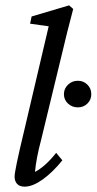

<svg xmlns="http://www.w3.org/2000/svg" viewBox="-20 -698 365 726"><path d="M73.2 7.8Q54.7 7.8 44.9 -2.4Q35.2 -12.7 35.2 -30.3Q35.2 -53.7 70.3 -199.2L164.1 -598.6L93.8 -608.4L99.6 -635.7L241.2 -677.7L256.8 -664.1Q234.9 -582.5 210 -476.6L135.7 -169.9Q116.7 -98.6 112.3 -47.9Q151.9 -68.8 192.4 -120.1L215.8 -91.8Q178.7 -45.9 140.9 -19Q103 7.8 73.2 7.8ZM274.4 -292Q252.4 -292 237.1 -306.4Q221.7 -320.8 221.7 -341.8Q221.7 -362.8 237.1 -377.7Q252.4 -392.6 274.4 -392.6Q295.9 -392.6 310.5 -377.9Q325.2 -363.3 325.2 -341.8Q325.2 -320.8 310.5 -306.4Q295.9 -292 274.4 -292Z"/></svg>

Font: Crimson Pro
Style: Italic
Weight: 400
Italic angle: -12°
Designer: Jacques Le Bailly
Foundry: Baron von Fonthausen
Version: Version 1.003